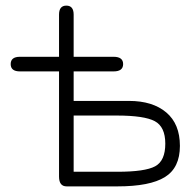

<svg xmlns="http://www.w3.org/2000/svg" viewBox="-20 -663 699 683"><path d="M398 0H217Q190 0 190 -35V-409H51Q18 -409 18 -435Q18 -461 51 -461H190V-611Q190 -643 216 -643Q242 -643 242 -611V-461H384Q418 -461 418 -435Q418 -409 384 -409H242V-304H439Q523 -304 571.5 -263Q620 -222 620 -144Q620 -66 566.5 -33Q513 0 398 0ZM242 -52H398Q496 -52 532 -71.5Q568 -91 568 -152Q568 -212 530.5 -232Q493 -252 395 -252H242Z"/></svg>

Font: Jura
Style: Regular
Weight: 400
Designer: Daniel Johnson, Alexei Vanyashin
Foundry: Daniel Johnson
Version: Version 5.103